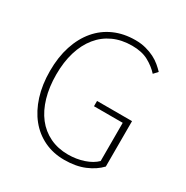

<svg xmlns="http://www.w3.org/2000/svg" viewBox="-171 -881 1003 1036"><g transform="rotate(30 330.5 -363.0)"><path d="M368 13Q299 13 242.5 -14Q186 -41 146 -90.5Q106 -140 84 -209.5Q62 -279 62 -365Q62 -451 84.5 -520Q107 -589 148.5 -638Q190 -687 248.5 -713Q307 -739 379 -739Q415 -739 445 -731Q475 -723 498.5 -711Q522 -699 540.5 -683.5Q559 -668 573 -653L550 -628Q522 -659 481 -681.5Q440 -704 379 -704Q314 -704 262.5 -680.5Q211 -657 175 -612.5Q139 -568 120 -505.5Q101 -443 101 -365Q101 -287 119.5 -223.5Q138 -160 172.5 -115.5Q207 -71 257.5 -46.5Q308 -22 371 -22Q423 -22 469 -37.5Q515 -53 542 -80V-318H363V-351H581V-68Q547 -32 493.5 -9.5Q440 13 368 13Z"/></g></svg>

Font: SpoqaHanSansJP-Thin
Style: Regular
Weight: 250
Designer: [Source Han Sans]
Ryoko NISHIZUKA  (kana & ideographs); Paul D. Hunt (Latin, Greek & Cyrillic); Wenlong ZHANG  (bopomofo
Foundry: Spoqa (http://bi.spoqa.com)
Version: Version 1.002.20150607